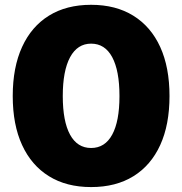

<svg xmlns="http://www.w3.org/2000/svg" viewBox="-20 -757 747 787"><path d="M353.5 9.8Q252.4 9.8 180.7 -34.7Q108.9 -79.1 70.6 -162.4Q32.2 -245.6 32.2 -363.3Q32.2 -481 70.6 -564.7Q108.9 -648.4 180.7 -692.9Q252.4 -737.3 353.5 -737.3Q454.6 -737.3 526.6 -692.6Q598.6 -647.9 636.7 -564.5Q674.8 -481 674.8 -363.3Q674.8 -245.6 636.7 -162.4Q598.6 -79.1 526.9 -34.7Q455.1 9.8 353.5 9.8ZM353.5 -150.4Q410.2 -150.4 439.9 -205.1Q469.7 -259.8 469.7 -363.3Q469.7 -467.3 439.9 -522.7Q410.2 -578.1 353.5 -578.1Q297.4 -578.1 267.3 -522.5Q237.3 -466.8 237.3 -363.3Q237.3 -259.8 267.1 -205.1Q296.9 -150.4 353.5 -150.4Z"/></svg>

Font: Inter Tight Black
Style: Regular
Weight: 900
Designer: Rasmus Andersson
Foundry: rsms
Version: Version 3.004; ttfautohint (v1.8.4.7-5d5b)